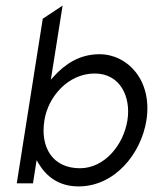

<svg xmlns="http://www.w3.org/2000/svg" viewBox="-20 -656 547 687"><path d="M40 0H98L111 -83L118 -71C145 -26 189 11 261 11C391 11 485 -106 504 -226C526 -368 437 -462 336 -462C265 -462 213 -427 173 -383L162 -371L204 -636L133 -589ZM139 -226C152 -309 223 -393 319 -393C411 -393 449 -308 436 -226C422 -137 354 -54 266 -54C169 -54 123 -128 139 -226Z"/></svg>

Font: Charger Sport
Style: LitObl
Weight: 300
Designer: Jasper
Foundry: Cannot Into Space Fonts
Version: Version 1.1